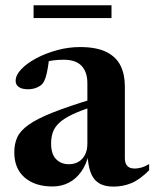

<svg xmlns="http://www.w3.org/2000/svg" viewBox="-20 -680 573 712"><path d="M330 -315 332 -287Q280.5 -271 248.2 -255.5Q216 -240 199 -223.8Q182 -207.5 175.8 -189Q169.5 -170.5 169.5 -148Q169.5 -108.5 188 -89.8Q206.5 -71 235 -71Q255.5 -71 271 -80Q286.5 -89 295.2 -106Q304 -123 304 -147.5V-371.5Q304 -413 282.5 -435.8Q261 -458.5 216 -458.5Q195 -458.5 175 -455.8Q155 -453 141.5 -447.5L163.5 -474.5Q160.5 -447 157 -426.5Q153.5 -406 149 -392.2Q144.5 -378.5 138.5 -370.5Q130.5 -361 115.8 -355Q101 -349 84 -349Q61.5 -349 49.8 -357.2Q38 -365.5 38 -380Q38 -401.5 59 -423.5Q80 -445.5 114.8 -464Q149.5 -482.5 191.8 -494Q234 -505.5 276.5 -505.5Q337.5 -505.5 374 -487.5Q410.5 -469.5 426.8 -437Q443 -404.5 443 -360V-94.5Q443 -81 447.2 -72Q451.5 -63 459.8 -59Q468 -55 479 -55Q492 -55 505.5 -59Q519 -63 533 -71.5V-48.5Q498 -13.5 467 -0.8Q436 12 400.5 12Q366.5 12 345.8 -1.5Q325 -15 315.5 -42.2Q306 -69.5 304.5 -109.5L309 -107.5Q300 -69.5 280.8 -42.8Q261.5 -16 234.5 -2.2Q207.5 11.5 175 11.5Q109.5 11.5 71.2 -21.8Q33 -55 33 -115.5Q33 -146.5 44 -170.8Q55 -195 86 -217.2Q117 -239.5 175.8 -262.8Q234.5 -286 330 -315ZM104.5 -613V-660.5H393.5V-613Z"/></svg>

Font: Newsreader 60pt SemiBold
Style: Regular
Weight: 600
Designer: Hugues Gentile
Foundry: Production Type
Version: Version 1.003